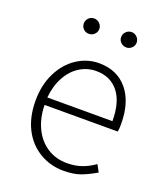

<svg xmlns="http://www.w3.org/2000/svg" viewBox="-139 -835 810 942"><g transform="rotate(20 266.5 -364.0)"><path d="M179 -20Q121 -54 89 -116.5Q57 -179 57 -264Q57 -347 89 -410.5Q121 -474 174 -508.5Q227 -543 288 -543Q383 -543 437 -478Q491 -413 491 -298Q491 -274 488 -259H106Q107 -192 132 -139.5Q157 -87 202 -57.5Q247 -28 306 -28Q348 -28 382.5 -40Q417 -52 449 -75L469 -38Q426 -13 390.5 0Q355 13 302 13Q235 13 179 -20ZM288 -502Q242 -502 202.5 -477.5Q163 -453 137.5 -406.5Q112 -360 106 -298H446Q446 -398 404 -450Q362 -502 288 -502ZM150 -701Q150 -717 161.5 -729Q173 -741 190 -741Q207 -741 219 -729Q231 -717 231 -701Q231 -684 219 -672.5Q207 -661 190 -661Q173 -661 161.5 -672.5Q150 -684 150 -701ZM345 -701Q345 -717 357 -729Q369 -741 386 -741Q402 -741 414 -729Q426 -717 426 -701Q426 -684 414 -672.5Q402 -661 386 -661Q369 -661 357 -672.5Q345 -684 345 -701Z"/></g></svg>

Font: Merged Yaku Han JP ExtraLight
Style: Regular
Weight: 250
Designer: Ryoko NISHIZUKA 西塚涼子 (kana, bopomofo & ideographs); Paul D. Hunt (Latin, Greek & Cyrillic); Sandoll Communications 산돌커뮤니
Foundry: Adobe
Version: Version 2.004